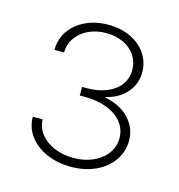

<svg xmlns="http://www.w3.org/2000/svg" viewBox="-74 -849 530 569"><g transform="rotate(15 190.5 -565.0)"><path d="M44.9 -461.9H75.2Q75.7 -437 91.3 -417.2Q106.9 -397.5 133.5 -386.2Q160.2 -375 192.4 -375Q226.1 -375 252.9 -387.2Q279.8 -399.4 294.7 -420.4Q309.6 -441.4 309.6 -466.8Q309.6 -493.7 293.2 -514.6Q276.9 -535.6 247.1 -547.1Q217.3 -558.6 178.7 -558.6H163.1V-585H178.7Q211.4 -585 237.8 -595.5Q264.2 -606 279.1 -625.7Q293.9 -645.5 293.9 -671.9Q293.9 -696.3 281 -715.8Q268.1 -735.4 244.6 -746.6Q221.2 -757.8 191.4 -757.8Q161.6 -757.8 137.7 -746.6Q113.8 -735.4 99.6 -715.3Q85.4 -695.3 85 -669.9H55.7Q55.7 -703.1 73.5 -728.8Q91.3 -754.4 122.1 -768.8Q152.8 -783.2 191.4 -783.2Q230 -783.2 260.3 -768.8Q290.5 -754.4 307.4 -729Q324.2 -703.6 324.2 -672.9Q324.2 -636.2 300.5 -609.6Q276.9 -583 238.3 -574.2V-572.3Q285.2 -563 312 -534.4Q338.9 -505.9 338.9 -466.8Q338.9 -433.6 320.1 -406.2Q301.3 -378.9 267.8 -363.3Q234.4 -347.7 192.4 -347.7Q150.9 -347.7 117.2 -362.3Q83.5 -377 64.2 -403.1Q44.9 -429.2 44.9 -461.9Z"/></g></svg>

Font: Pretendard GOV Thin
Style: Regular
Weight: 100
Designer: Base glyphs from Inter by Rasmus Andersson; Hangeul glyphs from Noto Sans CJK(Source Han Sans) by Jang Soo-young and Kan
Foundry: Kil Hyung-jin
Version: Version 1.309